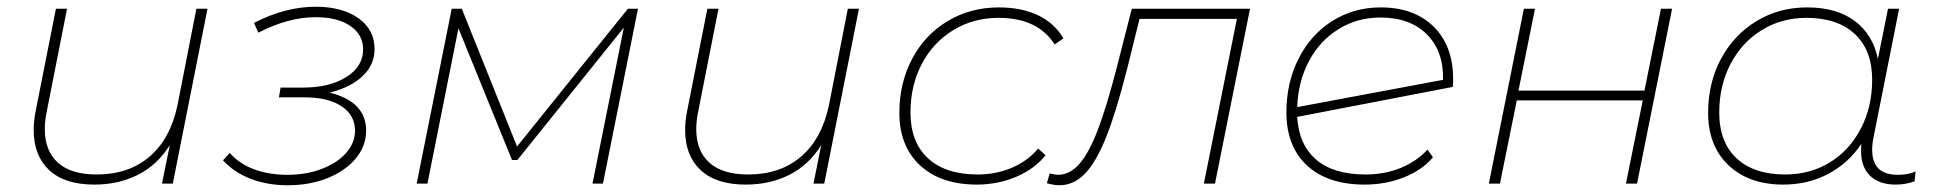

<svg xmlns="http://www.w3.org/2000/svg" viewBox="-20 -545 5751 570"><path d="M596 -519 493 0H461L484 -114Q447 -55 389.5 -26Q332 3 260 3Q172 3 126 -40Q80 -83 80 -159Q80 -186 86 -216L146 -519H179L119 -215Q113 -187 113 -162Q113 -97 152 -62Q191 -27 267 -27Q362 -27 424 -80Q486 -133 507 -233L563 -519Z M1067 -157Q1067 -112 1036.5 -75Q1006 -38 953 -16.5Q900 5 834 5Q774 5 724.5 -14Q675 -33 642 -69L662 -91Q690 -59 734 -42.5Q778 -26 833 -26Q889 -26 935 -43.5Q981 -61 1007.5 -91Q1034 -121 1034 -157Q1034 -203 994 -229.5Q954 -256 884 -256H808L813 -285H880Q959 -285 1008.5 -316.5Q1058 -348 1058 -398Q1058 -442 1020 -468Q982 -494 917 -494Q836 -494 747 -448L734 -477Q827 -525 917 -525Q996 -525 1044 -491Q1092 -457 1092 -399Q1092 -353 1057 -319.5Q1022 -286 959 -270Q1067 -243 1067 -157Z M1874 -519 1770 0H1739L1832 -463L1516 -70H1500L1341 -461L1249 0H1217L1321 -519H1351L1515 -110L1844 -519Z M2530 -519 2427 0H2395L2418 -114Q2381 -55 2323.5 -26Q2266 3 2194 3Q2106 3 2060 -40Q2014 -83 2014 -159Q2014 -186 2020 -216L2080 -519H2113L2053 -215Q2047 -187 2047 -162Q2047 -97 2086 -62Q2125 -27 2201 -27Q2296 -27 2358 -80Q2420 -133 2441 -233L2497 -519Z M2650 -210Q2650 -299 2688 -370.5Q2726 -442 2793.5 -482.5Q2861 -523 2946 -523Q3013 -523 3062 -499.5Q3111 -476 3137 -431L3111 -413Q3061 -492 2944 -492Q2870 -492 2810 -455.5Q2750 -419 2716.5 -355Q2683 -291 2683 -211Q2683 -123 2735 -75Q2787 -27 2883 -27Q2937 -27 2984 -47Q3031 -67 3062 -104L3084 -84Q3051 -43 2996.5 -20Q2942 3 2880 3Q2773 3 2711.5 -54Q2650 -111 2650 -210Z M3691 -519 3587 0H3554L3652 -489H3363L3326 -340Q3294 -214 3264.5 -139.5Q3235 -65 3201.5 -30Q3168 5 3125 5Q3110 5 3088 -1L3096 -30Q3116 -26 3120 -26Q3156 -26 3184.5 -58.5Q3213 -91 3239.5 -160.5Q3266 -230 3296 -347L3340 -519Z M4294 -310Q4294 -295 4293 -287L3831 -198Q3836 -115 3887.5 -71Q3939 -27 4034 -27Q4091 -27 4138.5 -46.5Q4186 -66 4218 -101L4234 -78Q4202 -40 4148 -18.5Q4094 3 4031 3Q3922 3 3860.5 -53.5Q3799 -110 3799 -212Q3799 -299 3835 -370.5Q3871 -442 3935 -482.5Q3999 -523 4079 -523Q4178 -523 4236 -466Q4294 -409 4294 -310ZM3831 -227 4264 -308Q4266 -393 4216 -443Q4166 -493 4078 -493Q4010 -493 3954.5 -459Q3899 -425 3866.5 -364.5Q3834 -304 3831 -227Z M4504 -519H4537L4488 -276H4862L4911 -519H4944L4840 0H4807L4857 -247H4483L4433 0H4400Z M5667 -36 5664 -7Q5639 3 5608 3Q5558 3 5531.5 -23.5Q5505 -50 5505 -96Q5505 -111 5506 -118Q5468 -61 5408 -29Q5348 3 5274 3Q5172 3 5111.5 -54.5Q5051 -112 5051 -210Q5051 -299 5089 -370Q5127 -441 5194 -482Q5261 -523 5345 -523Q5432 -523 5486 -483Q5540 -443 5555 -370L5585 -519H5618L5542 -137Q5538 -118 5538 -100Q5538 -26 5614 -26Q5645 -26 5667 -36ZM5538 -308Q5538 -396 5486.5 -444Q5435 -492 5343 -492Q5269 -492 5210 -455.5Q5151 -419 5117.5 -355Q5084 -291 5084 -211Q5084 -123 5135.5 -75Q5187 -27 5280 -27Q5354 -27 5412.5 -63Q5471 -99 5504.5 -163.5Q5538 -228 5538 -308Z"/></svg>

Font: Montserrat Alternates ExLight
Style: Italic
Weight: 275
Italic angle: -11.3°
Designer: Julieta Ulanovsky
Foundry: Julieta Ulanovsky
Version: Version 7.200